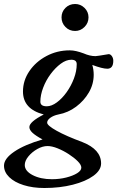

<svg xmlns="http://www.w3.org/2000/svg" viewBox="-80 -668 587 961"><path d="M142 273Q84 273 38 258.5Q-8 244 -34 218.5Q-60 193 -60 161Q-60 126 -8.5 91Q43 56 133 30Q98 11 82.5 -3.5Q67 -18 67 -32Q67 -58 139 -95Q35 -122 35 -210Q35 -265 67 -312Q99 -359 152.5 -387.5Q206 -416 269 -416Q285 -416 302 -412Q319 -408 338 -401Q370 -387 398 -387Q405 -387 464 -397Q473 -397 480 -387Q487 -377 487 -364Q487 -324 457 -324Q433 -324 382 -343Q389 -319 389 -294Q389 -247 365 -205.5Q341 -164 301 -134Q261 -104 212 -95Q188 -90 172 -78.5Q156 -67 156 -54Q156 -40 203.5 -13.5Q251 13 332 43Q426 80 426 150Q426 184 387.5 212Q349 240 284.5 256.5Q220 273 142 273ZM154 -136Q178 -136 204.5 -155.5Q231 -175 253.5 -206.5Q276 -238 290 -275Q304 -312 304 -347Q304 -369 277 -369Q251 -369 224 -349Q197 -329 173.5 -297.5Q150 -266 136 -229Q122 -192 122 -159Q122 -136 154 -136ZM180 229Q218 229 251.5 220.5Q285 212 306 199Q327 186 327 171Q327 157 309 139Q291 121 264 103.5Q237 86 208.5 74.5Q180 63 158 63Q133 63 106.5 78Q80 93 62 115Q44 137 44 158Q44 188 83.5 208.5Q123 229 180 229ZM296 -513Q267 -513 247.5 -533Q228 -553 228 -581Q228 -609 247.5 -628.5Q267 -648 296 -648Q323 -648 343 -628.5Q363 -609 363 -581Q363 -553 343 -533Q323 -513 296 -513Z"/></svg>

Font: Junicode SmExp
Style: Bold Italic
Weight: 700
Width: 6
Italic angle: -11°
Designer: Peter S. Baker
Version: Version 2.205; ttfautohint (v1.8.4)